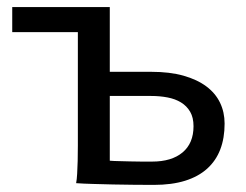

<svg xmlns="http://www.w3.org/2000/svg" viewBox="-20 -518 697 543"><path d="M415 4.9Q389.2 4.9 359.1 4.6Q329.1 4.4 299.3 3.7Q269.5 2.9 242.4 2.2Q215.3 1.5 195.3 0Q197.3 -10.3 198.2 -26.4Q199.2 -42.5 199.7 -63Q200.2 -83.5 200.2 -106.9V-427.2H14.6V-498H290.5V-314.9H407.7Q460 -314.9 498.8 -304Q537.6 -293 563.5 -273.7Q589.4 -254.4 602.3 -227.5Q615.2 -200.7 615.2 -168.5Q615.2 -127.4 603 -95.5Q590.8 -63.5 565.9 -41Q541 -18.6 503.4 -6.8Q465.8 4.9 415 4.9ZM290.5 -63.5Q302.7 -62.5 317.6 -62.3Q332.5 -62 348.4 -61.5Q364.3 -61 379.9 -61H410.2Q465.3 -61 496.3 -86.9Q527.3 -112.8 527.3 -161.1Q527.3 -185.5 517.8 -201.9Q508.3 -218.3 491.9 -228.3Q475.6 -238.3 453.9 -242.4Q432.1 -246.6 407.7 -246.6H290.5Z"/></svg>

Font: Andika CyrE
Style: Regular
Weight: 400
Designer: Victor Gaultney, Annie Olsen, Julie Remington, Don Collingsworth, Eric Hays, Becca Hirsbrunner
Foundry: SIL International
Version: Version 5.000